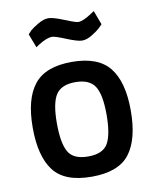

<svg xmlns="http://www.w3.org/2000/svg" viewBox="-83 -786 696 860"><g transform="rotate(-10 265.0 -355.5)"><path d="M93.5 -446Q145 -511 265 -511Q385 -511 436.5 -446Q488 -381 488 -251Q488 -121 438 -55Q388 11 265 11Q142 11 92 -55Q42 -121 42 -251Q42 -381 93.5 -446ZM175 -121Q198 -81 265 -81Q332 -81 355 -121Q378 -161 378 -252Q378 -343 353.5 -381Q329 -419 265 -419Q201 -419 176.5 -381Q152 -343 152 -252Q152 -161 175 -121ZM198 -637Q173 -637 134 -612L121 -603L97 -666L112 -682Q122 -691 148 -706.5Q174 -722 195.5 -722Q217 -722 265.5 -702Q314 -682 326 -682Q348 -682 388 -709L402 -718L426 -654L410 -638Q401 -629 375.5 -613Q350 -597 329 -597Q308 -597 259.5 -617Q211 -637 198 -637Z"/></g></svg>

Font: TitilliumWebSemiBold
Style: Bold
Weight: 600
Version: Version 1.001;PS 57.000;hotconv 1.0.70;makeotf.lib2.5.55311